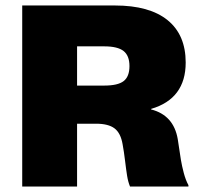

<svg xmlns="http://www.w3.org/2000/svg" viewBox="-20 -680 736 700"><path d="M61 0V-660H399Q525 -660 591 -606.5Q657 -553 657 -452Q657 -320 531 -283V-281Q613 -260 628 -173Q636 -119 639.5 -97.5Q643 -76 650 -49.5Q657 -23 667 -5V0H454Q447 -17 443.5 -38.5Q440 -60 436 -93.5Q432 -127 427 -154Q420 -195 397.5 -212Q375 -229 330 -229H261V0ZM261 -368H360Q410 -368 431 -384.5Q452 -401 452 -439Q452 -477 430.5 -494Q409 -511 360 -511H261Z"/></svg>

Font: Elaine Sans ExtraBold
Style: Regular
Weight: 800
Designer: Wei Huang
Foundry: Wei Huang
Version: Version 2.001;December 24, 2019;FontCreator 12.0.0.2547 64-b